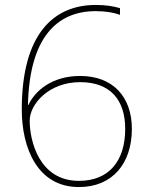

<svg xmlns="http://www.w3.org/2000/svg" viewBox="-20 -746 610 776"><path d="M68 -303C68 -150 130 10 299 10C435 10 513 -86 513 -225C513 -355 436 -439 304 -439C189 -439 121 -378 95 -322H93C99 -593 209 -701 367 -701C407 -701 441 -695 465 -686V-713C438 -721 407 -726 367 -726C196 -726 68 -608 68 -303ZM299 -15C137 -15 100 -179 100 -258C100 -325 177 -414 304 -414C426 -414 486 -342 486 -225C486 -95 420 -15 299 -15Z"/></svg>

Font: Noto Sans Syriac Eastern Thin
Style: Regular
Weight: 100
Designer: Patrick Giasson and the Monotype Design Team
Foundry: Monotype Imaging Inc.
Version: Version 3.001